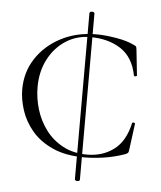

<svg xmlns="http://www.w3.org/2000/svg" viewBox="-50 -612 640 764"><g transform="rotate(5 270.0 -230.0)"><path d="M277 102V-561Q277 -566 282 -567.5Q287 -569 292 -567.5Q297 -566 297 -561V102Q297 106 292 107.5Q287 109 282 107.5Q277 106 277 102ZM312 -480Q347 -480 391.5 -472.5Q436 -465 464 -451Q472 -448 473.5 -445Q475 -442 476 -434L487 -331Q487 -328 481.5 -327Q476 -326 475 -330Q461 -402 411 -434.5Q361 -467 289 -467Q235 -467 191.5 -439Q148 -411 122.5 -362Q97 -313 97 -251Q97 -206 110.5 -161.5Q124 -117 151.5 -80.5Q179 -44 220.5 -22Q262 0 317 0Q378 0 423 -33.5Q468 -67 484 -140Q485 -144 490.5 -143Q496 -142 496 -139L482 -33Q481 -25 479 -22Q477 -19 468 -15Q425 0 383.5 6Q342 12 308 12Q232 12 180 -11.5Q128 -35 96.5 -72.5Q65 -110 51 -153.5Q37 -197 37 -236Q37 -306 73.5 -361Q110 -416 172 -448Q234 -480 312 -480Z"/></g></svg>

Font: Cormorant Garamond Light Light
Style: Regular
Weight: 300
Version: Version 4.001